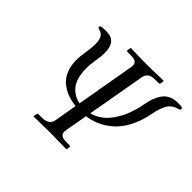

<svg xmlns="http://www.w3.org/2000/svg" viewBox="-144 -853 1061 1061"><g transform="rotate(45 386.0 -323.0)"><path d="M723.1 -616.2H751Q772 -616.2 772 -606Q772 -597.2 754.9 -592.8Q744.6 -589.8 739.5 -587.6Q734.4 -585.4 722.9 -577.1Q711.4 -568.8 704.1 -557.4Q696.8 -545.9 688.5 -524.2Q680.2 -502.4 674.8 -473.1Q665 -418.9 645.3 -374.8Q625.5 -330.6 601.3 -301.5Q577.1 -272.5 546.9 -251.7Q516.6 -231 487.5 -220.2Q458.5 -209.5 426.8 -205.1L402.8 -70.8Q401.9 -66.9 401.9 -59.1Q401.9 -26.9 450.2 -26.9H477.1Q484.4 -26.9 482.9 -19L480 0L478 1Q391.1 -1 352.1 -1L223.1 1L221.2 0L225.1 -19Q226.6 -26.9 233.9 -26.9H259.8Q315.4 -26.9 323.2 -70.8L346.2 -204.1Q310.5 -207.5 280.5 -218.8Q250.5 -230 224.6 -250.7Q198.7 -271.5 183.8 -306.6Q168.9 -341.8 168.9 -388.2Q168.9 -415.5 174.8 -450.2Q182.1 -492.2 182.1 -519Q182.1 -541.5 178.2 -556.9Q174.3 -572.3 166.7 -579.8Q159.2 -587.4 154.1 -590.1Q148.9 -592.8 140.1 -595.2Q127.9 -598.6 127.9 -603Q127.9 -616.2 149.9 -616.2H181.2Q252.9 -614.7 252.9 -524.9Q252.9 -498.5 247.1 -465.8Q240.2 -426.8 240.2 -392.1Q240.2 -352.1 249.5 -321.8Q258.8 -291.5 275.1 -273.2Q291.5 -254.9 310.1 -244.6Q328.6 -234.4 351.1 -230L411.1 -574.2Q412.1 -579.1 412.1 -585.9Q412.1 -602.5 400.6 -610.4Q389.2 -618.2 363.8 -618.2H337.9Q329.6 -618.2 331.1 -626L334 -645L336.9 -647Q422.9 -644 461.9 -644L591.8 -647L592.8 -645L589.8 -626Q588.4 -618.2 581.1 -618.2H554.2Q524.4 -618.2 510.3 -607.2Q496.1 -596.2 492.2 -574.2L432.1 -232.9Q459.5 -239.7 483.4 -255.4Q507.3 -271 523.9 -289.8Q540.5 -308.6 554.7 -332.3Q568.8 -356 577.4 -376.5Q585.9 -397 592.8 -418.9Q599.6 -440.9 602.3 -453.6Q605 -466.3 606.9 -477.1Q611.3 -500 616.5 -517.6Q621.6 -535.2 630.9 -554Q640.1 -572.8 651.9 -585.2Q663.6 -597.7 681.9 -606.4Q700.2 -615.2 723.1 -616.2Z"/></g></svg>

Font: Common Serif News
Style: Italic
Weight: 450
Italic angle: -12°
Designer: Philipp H. Poll, Khaled Hosny
Foundry: Stefan Peev, Context Ltd.
Version: Version 1.026